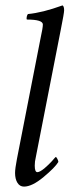

<svg xmlns="http://www.w3.org/2000/svg" viewBox="-20 -689 277 715"><path d="M130.9 -545.9Q139.6 -585.4 139.6 -597.7Q139.6 -616.2 80.1 -616.2Q78.1 -619.1 79.6 -626.5Q81.1 -633.8 84 -636.7Q137.7 -641.6 212.9 -668.9Q218.8 -665.5 218.8 -650.4Q218.8 -640.6 206.1 -577.1L113.3 -103.5Q109.4 -87.9 109.4 -72.3Q109.4 -47.9 119.1 -47.9Q124 -47.9 131.1 -52Q138.2 -56.2 145.3 -62Q152.3 -67.9 159.9 -75.2Q167.5 -82.5 172.9 -88.4Q178.2 -94.2 182.6 -99.6L187.5 -104.5Q189.9 -104.5 193.6 -97.4Q197.3 -90.3 197.3 -85.9Q185.1 -65.4 142.3 -29.8Q99.6 5.9 69.3 5.9Q53.7 5.9 44.9 -8.3Q36.1 -22.5 36.1 -44.9Q36.1 -61 43 -96.7Z"/></svg>

Font: Crimson
Style: Italic
Weight: 400
Italic angle: -11°
Version: Version 0.8